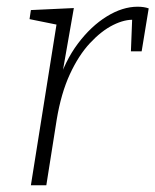

<svg xmlns="http://www.w3.org/2000/svg" viewBox="-20 -552 463 572"><path d="M72 0 152 -502 167 -475 68 -495 72 -522 200 -528 163 -317 151 -298Q173 -370 212 -422Q251 -474 298 -503Q345 -532 390 -532Q409 -532 423 -527L402 -399H370L374 -502L382 -493Q352 -495 317 -477.5Q282 -460 248 -423.5Q214 -387 188 -330.5Q162 -274 149 -196L118 0Z"/></svg>

Font: Bitter Thin Light
Style: Italic
Weight: 300
Italic angle: -9°
Version: Version 2.002